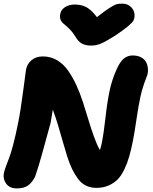

<svg xmlns="http://www.w3.org/2000/svg" viewBox="-25 -985 846 1062"><path d="M651.9 -964.8Q682.1 -964.8 701.7 -944.3Q721.2 -923.8 719.2 -894Q718.3 -880.4 712.2 -869.9Q706.1 -859.4 682.1 -839.1Q658.2 -818.8 610.8 -787.1Q558.6 -754.9 533 -743.9Q507.3 -732.9 479 -732.9Q446.8 -732.9 427 -744.6Q407.2 -756.3 393.1 -780.8Q378.9 -804.7 360.1 -823.7Q341.3 -842.8 329.3 -851.6Q317.4 -860.4 310.8 -874.3Q304.2 -888.2 308.1 -907.2Q312.5 -931.6 335.2 -945.8Q357.9 -960 388.2 -960Q426.3 -960 454.1 -944.6Q481.9 -929.2 511.2 -890.1Q555.7 -925.8 583 -942.6Q610.4 -959.5 621.8 -962.2Q633.3 -964.8 651.9 -964.8ZM67.9 57.1Q29.3 57.1 10 32Q-9.3 6.8 -3.9 -25.9Q-0.5 -42 7.8 -64.7Q16.1 -87.4 25.4 -111.1Q34.7 -134.8 48.3 -186.3Q62 -237.8 75.2 -305.2Q88.9 -372.6 103.3 -482.9Q117.7 -593.3 119.1 -601.1Q125.5 -632.3 149.9 -652.6Q174.3 -672.9 211.9 -672.9Q254.9 -672.9 290.5 -651.9Q326.2 -630.9 351.6 -594.5Q377 -558.1 397.5 -513.7Q418 -469.2 434.6 -417.5Q451.2 -365.7 465.1 -319.3Q479 -272.9 495.4 -227.5Q511.7 -182.1 527.8 -154.8Q533.7 -173.8 537.1 -189.9Q548.8 -246.6 558.1 -331.3Q567.4 -416 580.6 -480.2Q593.8 -544.4 622.1 -606Q639.6 -644.5 660.4 -661.4Q681.2 -678.2 709 -678.2Q738.8 -678.2 758.8 -666Q778.8 -653.8 786.1 -635.3Q793.5 -616.7 793.5 -596.9Q793.5 -577.1 786.1 -560.1Q763.2 -502.4 752 -451.2Q740.7 -399.9 730.2 -327.1Q719.7 -254.4 710 -205.1Q700.2 -155.8 689.9 -119.9Q679.7 -84 663.3 -49.3Q647 -14.6 626.5 6.6Q606 27.8 575.9 41Q545.9 54.2 507.8 54.2Q476.1 54.2 450.7 41.7Q425.3 29.3 406.7 4.4Q388.2 -20.5 373.8 -50Q359.4 -79.6 346.2 -121.3Q333 -163.1 322.5 -201.2Q312 -239.3 296.9 -289.6Q281.7 -339.8 267.1 -378.9Q265.6 -366.2 254.9 -305.2Q245.6 -272 231.2 -219.2Q216.8 -166.5 208.5 -136.5Q200.2 -106.4 189.5 -70.6Q178.7 -34.7 169.9 -9.8Q154.3 23.4 131.1 40.3Q107.9 57.1 67.9 57.1ZM453.1 -68.8 459 -71.8Z"/></svg>

Font: Shantell Sans Bouncy
Style: Italic
Weight: 800
Italic angle: -11.31°
Designer: Stephen Nixon, Anya Danilova, Shantell Martin
Foundry: Arrow Type
Version: Version 1.006;[9816181b4]